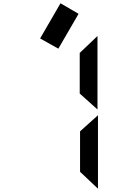

<svg xmlns="http://www.w3.org/2000/svg" viewBox="-20 -979 840 1168"><path d="M576 169 467 66V-180L576 -278ZM573 -760V-313L465 -410V-657ZM348 -959 458 -895 335 -683 224 -745Z"/></svg>

Font: Digital Numbers
Style: Regular
Weight: 400
Version: Version 001.102